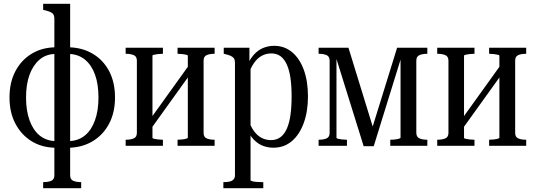

<svg xmlns="http://www.w3.org/2000/svg" viewBox="-20 -767 2814 1010"><path d="M349 -747V155Q349 177 365 184Q381 191 406 191H407V223H207V191H209Q234 191 250 184Q266 177 266 155V-668Q266 -690 254 -698.5Q242 -707 216 -713L207 -715V-747ZM266 -518V-483Q220 -481 187 -452.5Q154 -424 135.5 -374Q117 -324 117 -254Q117 -185 135.5 -134Q154 -83 187 -55.5Q220 -28 266 -25V10Q197 8 144 -25.5Q91 -59 60.5 -117.5Q30 -176 30 -254Q30 -333 60.5 -391.5Q91 -450 144.5 -483Q198 -516 266 -518ZM349 10V-25Q395 -28 428 -55.5Q461 -83 479.5 -134Q498 -185 498 -254Q498 -324 480 -374Q462 -424 428.5 -452Q395 -480 349 -483V-518Q418 -515 471.5 -482Q525 -449 555 -391Q585 -333 585 -254Q585 -176 554.5 -117.5Q524 -59 470.5 -26Q417 7 349 10Z M700 -68V-448Q700 -470 683.5 -477Q667 -484 643 -484H641V-516H837V-484H835Q823 -484 810.5 -482.5Q798 -481 790 -479Q782 -477 782 -474V-42Q782 -39 790 -37Q798 -35 810.5 -33.5Q823 -32 835 -32H837V0H641V-32H643Q667 -32 683.5 -39Q700 -46 700 -68ZM968 -42V-474Q968 -477 960 -479Q952 -481 939.5 -482.5Q927 -484 915 -484H914V-516H1109V-484H1107Q1083 -484 1067 -477Q1051 -470 1051 -448V-68Q1051 -46 1067 -39Q1083 -32 1107 -32H1109V0H914V-32H915Q927 -32 939.5 -33.5Q952 -35 960 -37.5Q968 -40 968 -42ZM781 -99 755 -119 969 -417 995 -397Z M1365 223H1155V191H1158Q1175 191 1188 188Q1201 185 1208.5 177Q1216 169 1216 155V-437Q1216 -452 1210.5 -460Q1205 -468 1194 -473Q1183 -478 1166 -482L1157 -484V-516H1292V-422L1298 -419V181Q1298 184 1307.5 186.5Q1317 189 1330 190Q1343 191 1355 191H1365ZM1418 10Q1389 10 1363 0Q1337 -10 1315 -32.5Q1293 -55 1277 -94L1285 -142Q1298 -102 1316 -77.5Q1334 -53 1356.5 -41.5Q1379 -30 1405 -30Q1435 -30 1455.5 -45.5Q1476 -61 1489 -90.5Q1502 -120 1508 -162.5Q1514 -205 1514 -260Q1514 -314 1508 -356Q1502 -398 1489 -427Q1476 -456 1456 -471Q1436 -486 1407 -486Q1380 -486 1357 -473.5Q1334 -461 1316.5 -436Q1299 -411 1285 -371L1278 -417Q1294 -456 1316 -480Q1338 -504 1365 -515Q1392 -526 1422 -526Q1476 -526 1516 -493Q1556 -460 1578 -400Q1600 -340 1600 -260Q1600 -180 1577.5 -119Q1555 -58 1514.5 -24Q1474 10 1418 10Z M1813 -516 1953 -61H1928L2069 -516H2228V-484H2227Q2203 -484 2186.5 -477Q2170 -470 2170 -448V-69Q2170 -46 2186.5 -39Q2203 -32 2227 -32H2228V0H2033V-32H2034Q2047 -32 2059 -33.5Q2071 -35 2079 -37.5Q2087 -40 2087 -43V-494L2099 -492L1946 2H1893L1739 -492L1750 -493V-43Q1750 -39 1758 -37Q1766 -35 1778.5 -33.5Q1791 -32 1803 -32H1805V0H1656V-32H1658Q1682 -32 1698 -39Q1714 -46 1714 -68V-447Q1714 -470 1698 -477Q1682 -484 1658 -484H1656V-516Z M2339 -68V-448Q2339 -470 2322.5 -477Q2306 -484 2282 -484H2280V-516H2476V-484H2474Q2462 -484 2449.5 -482.5Q2437 -481 2429 -479Q2421 -477 2421 -474V-42Q2421 -39 2429 -37Q2437 -35 2449.5 -33.5Q2462 -32 2474 -32H2476V0H2280V-32H2282Q2306 -32 2322.5 -39Q2339 -46 2339 -68ZM2607 -42V-474Q2607 -477 2599 -479Q2591 -481 2578.5 -482.5Q2566 -484 2554 -484H2553V-516H2748V-484H2746Q2722 -484 2706 -477Q2690 -470 2690 -448V-68Q2690 -46 2706 -39Q2722 -32 2746 -32H2748V0H2553V-32H2554Q2566 -32 2578.5 -33.5Q2591 -35 2599 -37.5Q2607 -40 2607 -42ZM2420 -99 2394 -119 2608 -417 2634 -397Z"/></svg>

Font: Roboto Serif 120pt ExtraCondensed
Style: Regular
Weight: 400
Width: 2
Designer: Greg Gazdowicz
Foundry: Commercial Type
Version: Version 1.008